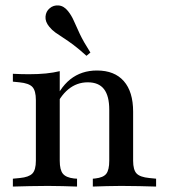

<svg xmlns="http://www.w3.org/2000/svg" viewBox="-20 -687 623 707"><path d="M156.5 -2.4Q119.4 -2.4 89.5 -1.6Q59.7 -0.8 27.4 0V-29L53.2 -31.5Q86.3 -34.7 99.2 -48Q112.1 -61.3 112.1 -95.2V-207.3H200V-95.2Q200 -61.3 211.7 -47.2Q223.4 -33.1 252.4 -29.8L263.7 -29V0Q236.3 -0.8 211.7 -1.6Q187.1 -2.4 156.5 -2.4ZM112.1 -207.3V-318.5Q112.1 -353.2 99.2 -366.9Q86.3 -380.6 51.6 -383.9L27.4 -386.3V-415.3Q44.4 -414.5 58.1 -414.1Q71.8 -413.7 87.1 -413.7Q121 -413.7 149.2 -416.5Q177.4 -419.4 200 -425V-415.3V-207.3ZM382.3 -207.3V-283.1Q382.3 -333.9 362.9 -358.9Q343.5 -383.9 303.2 -383.9Q262.9 -383.9 231.5 -358.1Q200 -332.3 177.4 -279L171.8 -293.5Q197.6 -362.1 238.7 -394.8Q279.8 -427.4 337.1 -427.4Q401.6 -427.4 435.9 -388.3Q470.2 -349.2 470.2 -275.8V-207.3ZM426.6 -2.4Q396.8 -2.4 372.6 -1.6Q348.4 -0.8 321.8 0V-29L330.6 -29.8Q360.5 -33.1 371.4 -47.2Q382.3 -61.3 382.3 -95.2V-207.3H470.2V-95.2Q470.2 -61.3 483.1 -48Q496 -34.7 529.8 -31.5L554.8 -29V0Q522.6 -0.8 493.1 -1.6Q463.7 -2.4 426.6 -2.4ZM298.4 -481.5Q271.8 -505.6 250.8 -521.4Q229.8 -537.1 213.3 -547.6Q196.8 -558.1 183.9 -567.3Q171 -576.6 161.3 -588.7Q146 -607.3 147.6 -626.2Q149.2 -645.2 162.9 -656.5Q176.6 -668.5 196 -666.9Q215.3 -665.3 230.6 -646Q243.5 -629.8 252 -610.1Q260.5 -590.3 273.8 -562.1Q287.1 -533.9 312.9 -493.5Z"/></svg>

Font: Playfair 5pt SemiExpanded Light Medium
Style: Regular
Weight: 500
Version: Version 2.203